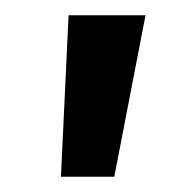

<svg xmlns="http://www.w3.org/2000/svg" viewBox="-20 -760 233 252"><path d="M130 -528 171 -740H70L60 -528Z"/></svg>

Font: Be Vietnam Pro Medium
Style: Regular
Weight: 500
Designer: Lam Bao, Tony Le, Vietanh Nguyen
Foundry: Yellow Type Foundry
Version: Version 1.002